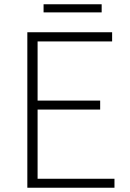

<svg xmlns="http://www.w3.org/2000/svg" viewBox="-20 -879 607 899"><path d="M108 -728H505V-685H156V-408H449V-366H156V-42H516V0H108ZM184 -859H456V-821H184Z"/></svg>

Font: Merged Yaku Han JP ExtraLight
Style: Regular
Weight: 250
Designer: Ryoko NISHIZUKA 西塚涼子 (kana, bopomofo & ideographs); Paul D. Hunt (Latin, Greek & Cyrillic); Sandoll Communications 산돌커뮤니
Foundry: Adobe
Version: Version 2.004